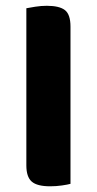

<svg xmlns="http://www.w3.org/2000/svg" viewBox="-20 -636 335 663"><path d="M71 -423H223.4V-1.2Q213.9 1.5 194 4.4Q174.1 7.3 153 7.3Q108.2 7.3 89.6 -8.9Q71 -25.2 71 -64.7ZM223.4 -231.4H71V-607.5Q81.3 -609.5 101.7 -612.8Q122.1 -616 141.7 -616Q185 -616 204.2 -601.1Q223.4 -586.1 223.4 -544.1Z"/></svg>

Font: Baloo Paaji 2
Style: Regular
Weight: 400
Designer: Shuchita Grover, Noopur Datye and Ek Type
Foundry: Ek Type
Version: Version 1.700